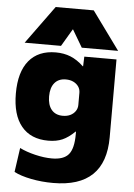

<svg xmlns="http://www.w3.org/2000/svg" viewBox="-64 -838 770 1105"><g transform="rotate(5 320.5 -285.0)"><path d="M285 220Q219 220 158 208Q97 196 59 176L79 36Q117 55 169 67.5Q221 80 266 80Q334 80 362.5 46Q391 12 391 -70V-86H389Q352 -50 317.5 -35Q283 -20 236 -20Q135 -20 81 -85.5Q27 -151 27 -275Q27 -399 81 -464.5Q135 -530 236 -530Q283 -530 321.5 -514.5Q360 -499 397 -464H399L401 -520H587V-70Q587 75 511.5 147.5Q436 220 285 220ZM307 -170Q332 -170 350.5 -179Q369 -188 380 -204Q391 -220 391 -240V-310Q391 -331 380 -346.5Q369 -362 350.5 -371Q332 -380 307 -380Q265 -380 242 -352.5Q219 -325 219 -275Q219 -225 242 -197.5Q265 -170 307 -170ZM52 -570 212 -790H432L592 -570H382L323 -670H321L262 -570Z"/></g></svg>

Font: M PLUS 1 Black
Style: Regular
Weight: 900
Designer: Coji Morishita
Foundry: UNDERFOREST DESIGN
Version: Version 1.001